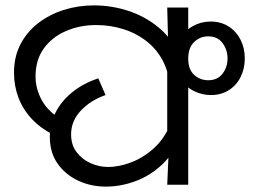

<svg xmlns="http://www.w3.org/2000/svg" viewBox="-20 -686 939 713"><path d="M762 -606Q800 -606 828.5 -588Q857 -570 873 -539Q889 -508 889 -469Q889 -431 873.5 -400Q858 -369 829.5 -351Q801 -333 763 -333Q730 -333 700 -348Q670 -363 651 -393Q632 -423 632 -468Q632 -511 649.5 -542Q667 -573 697 -589.5Q727 -606 762 -606ZM753 -551Q723 -551 701 -530Q679 -509 679 -468Q679 -428 701 -408Q723 -388 753 -388Q788 -388 806.5 -412.5Q825 -437 825 -469Q825 -501 806.5 -526Q788 -551 753 -551ZM179 -185Q130 -210 97.5 -245Q65 -280 48.5 -323.5Q32 -367 32 -416Q32 -476 56.5 -522.5Q81 -569 123 -601Q165 -633 218 -649.5Q271 -666 329 -666Q394 -666 455.5 -646Q517 -626 566 -586.5Q615 -547 644 -487Q673 -427 673 -347L611 -344Q611 -405 589 -451.5Q567 -498 528.5 -529.5Q490 -561 440.5 -577Q391 -593 337 -593Q277 -593 225.5 -571Q174 -549 143 -506.5Q112 -464 112 -402Q112 -356 135.5 -313.5Q159 -271 208 -243L179 -185ZM373 7Q317 7 269.5 -15.5Q222 -38 193.5 -79Q165 -120 165 -178Q165 -227 187 -269.5Q209 -312 249.5 -344.5Q290 -377 345 -395L372 -333Q317 -314 280.5 -275.5Q244 -237 244 -187Q244 -148 264.5 -121Q285 -94 316.5 -80Q348 -66 381 -66Q424 -66 469.5 -84Q515 -102 553 -137Q591 -172 612 -224L650 -180Q626 -116 581.5 -74.5Q537 -33 482.5 -13Q428 7 373 7ZM606 -115 601 -153V-462L605 -501L601 -658H679V0H601Z"/></svg>

Font: loriya15
Style: Book
Weight: 400
Designer: Jelle Bosma - Monotype Design Team
Foundry: Monotype Imaging Inc.
Version: Version 2.003